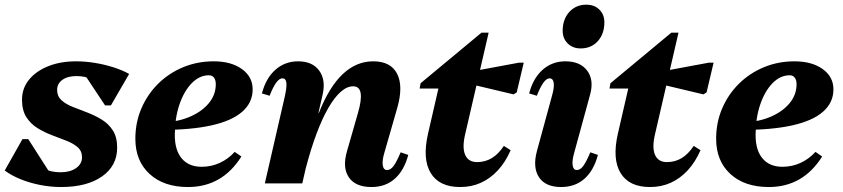

<svg xmlns="http://www.w3.org/2000/svg" viewBox="-37 -768 3528 804"><path d="M218.6 15.2Q175.4 15.2 131.4 6.6Q87.4 -2 49 -17.6Q10.6 -33.2 -17.2 -54L57 -185.4H81.4L173.2 -42L101.8 -43.8V-109.2Q117.4 -78.2 146.2 -62.4Q175 -46.6 216.8 -46.6Q256.4 -46.6 281.4 -64Q306.4 -81.4 306.4 -109.4Q306.4 -135.6 288.4 -151.4Q270.4 -167.2 241.6 -178.5Q212.8 -189.8 180.8 -201.8Q148.8 -213.8 120 -231.6Q91.2 -249.4 73.2 -277.7Q55.2 -306 55.2 -350.8Q55.2 -398 84.3 -434Q113.4 -470 164.5 -490.6Q215.6 -511.2 281.4 -511.2Q320 -511.2 360.5 -504.6Q401 -498 438.3 -486.1Q475.6 -474.2 503.8 -458.4L427.4 -326.6H403L311.4 -464.8L385 -463V-399.6Q373 -423 346.2 -436.2Q319.4 -449.4 283 -449.4Q246.2 -449.4 224.2 -433.6Q202.2 -417.8 202.2 -391Q202.2 -365.2 220.2 -348.6Q238.2 -332 267.1 -320.6Q296 -309.2 327.9 -297.1Q359.8 -285 388.7 -267.4Q417.6 -249.8 435.6 -221.8Q453.6 -193.8 453.6 -149.6Q453.6 -73.6 390.3 -29.2Q327 15.2 218.6 15.2Z M750.4 15.2Q649 15.2 589.4 -39.5Q529.8 -94.2 529.8 -187Q529.8 -255 555 -313.8Q580.2 -372.6 624.9 -417Q669.6 -461.4 729.3 -486.3Q789 -511.2 858 -511.2Q930.8 -511.2 975.9 -478.9Q1021 -446.6 1021 -393.8Q1021 -338.4 977.3 -300.1Q933.6 -261.8 847.9 -242.8Q762.2 -223.8 634.6 -223.8V-255.6Q699.6 -255.6 752.2 -276.7Q804.8 -297.8 835.7 -333.8Q866.6 -369.8 866.6 -415.4Q866.6 -433 859 -442.9Q851.4 -452.8 837.8 -452.8Q798.2 -452.8 765.7 -419.4Q733.2 -386 714.1 -329.4Q695 -272.8 695 -202Q695 -138.8 724.3 -104.2Q753.6 -69.6 807.4 -69.6Q847.8 -69.6 883.3 -85.9Q918.8 -102.2 945.8 -132L973.8 -112.6Q893.4 15.2 750.4 15.2Z M1518.6 15.2Q1451.2 15.2 1423.6 -25.7Q1396 -66.6 1416.2 -135.6L1461.6 -293.6Q1494.6 -406.6 1441.8 -406.6Q1416 -406.6 1389.7 -383.4Q1363.4 -360.2 1337.8 -315.8Q1312.2 -271.4 1288.5 -208.2Q1264.8 -145 1244 -65.6H1190.8L1204.6 -295.4H1298.4Q1383.4 -511.2 1525.8 -511.2Q1599.2 -511.2 1625.8 -459.3Q1652.4 -407.4 1626.8 -317L1572.8 -129.4Q1562.6 -95.4 1565.8 -75.7Q1569 -56 1584 -56Q1598.4 -56 1610.8 -72.4Q1623.2 -88.8 1640.8 -130.2L1672.6 -119.2Q1655.2 -54 1616.1 -19.4Q1577 15.2 1518.6 15.2ZM1072 0 1156.2 -366.6Q1164.4 -404.2 1162.1 -422.1Q1159.8 -440 1145.2 -440Q1120.4 -440 1092 -367L1059.8 -376.8Q1076.4 -440.6 1116.3 -475.9Q1156.2 -511.2 1211.4 -511.2Q1271.2 -511.2 1299.6 -472.4Q1328 -433.6 1314 -371.6L1228.8 0Z M1890 15.2Q1802.2 15.2 1766.6 -43.5Q1731 -102.2 1755.4 -208.4L1811.8 -453.8L1842.6 -397.2H1720.2L1724.2 -419.4L1979.2 -631.2H2009.2L1911 -206.4Q1897.6 -150.4 1910.8 -119.8Q1924 -89.2 1960.8 -89.2Q1994.4 -89.2 2022.1 -105.7Q2049.8 -122.2 2073 -157L2101.4 -139Q2079.4 -88.8 2047.7 -54.6Q2016 -20.4 1976.6 -2.6Q1937.2 15.2 1890 15.2ZM2113.6 -372.8 1900 -423.6 1911.4 -463.8 2136.2 -505.6H2156.2L2126.8 -381.2Z M2312.8 15.2Q2247.2 15.2 2220.1 -25.7Q2193 -66.6 2211.4 -135.6L2274.4 -366.6Q2284.6 -402.2 2281.7 -421.1Q2278.8 -440 2264.2 -440Q2239.4 -440 2211 -367L2178.8 -376.8Q2195.4 -440.6 2235.3 -475.9Q2275.2 -511.2 2330.4 -511.2Q2392.8 -511.2 2421.9 -472.1Q2451 -433 2434 -371.6L2367.8 -129.4Q2357.8 -94.6 2361 -75.3Q2364.2 -56 2378.2 -56Q2392.6 -56 2405 -72.4Q2417.4 -88.8 2435 -130.2L2466.8 -119.2Q2449.4 -54 2410.3 -19.4Q2371.2 15.2 2312.8 15.2ZM2394.5 -565.2Q2361.2 -565.2 2340.2 -586.1Q2319.2 -606.9 2319.2 -638.9Q2319.2 -687.6 2347.1 -718Q2375 -748.4 2418.3 -748.4Q2451.8 -748.4 2472.8 -727.8Q2493.8 -707.2 2493.8 -674.5Q2493.8 -626.2 2466.3 -595.7Q2438.8 -565.2 2394.5 -565.2Z M2685 15.2Q2597.2 15.2 2561.6 -43.5Q2526 -102.2 2550.4 -208.4L2606.8 -453.8L2637.6 -397.2H2515.2L2519.2 -419.4L2774.2 -631.2H2804.2L2706 -206.4Q2692.6 -150.4 2705.8 -119.8Q2719 -89.2 2755.8 -89.2Q2789.4 -89.2 2817.1 -105.7Q2844.8 -122.2 2868 -157L2896.4 -139Q2874.4 -88.8 2842.7 -54.6Q2811 -20.4 2771.6 -2.6Q2732.2 15.2 2685 15.2ZM2908.6 -372.8 2695 -423.6 2706.4 -463.8 2931.2 -505.6H2951.2L2921.8 -381.2Z M3182.4 15.2Q3081 15.2 3021.4 -39.5Q2961.8 -94.2 2961.8 -187Q2961.8 -255 2987 -313.8Q3012.2 -372.6 3056.9 -417Q3101.6 -461.4 3161.3 -486.3Q3221 -511.2 3290 -511.2Q3362.8 -511.2 3407.9 -478.9Q3453 -446.6 3453 -393.8Q3453 -338.4 3409.3 -300.1Q3365.6 -261.8 3279.9 -242.8Q3194.2 -223.8 3066.6 -223.8V-255.6Q3131.6 -255.6 3184.2 -276.7Q3236.8 -297.8 3267.7 -333.8Q3298.6 -369.8 3298.6 -415.4Q3298.6 -433 3291 -442.9Q3283.4 -452.8 3269.8 -452.8Q3230.2 -452.8 3197.7 -419.4Q3165.2 -386 3146.1 -329.4Q3127 -272.8 3127 -202Q3127 -138.8 3156.3 -104.2Q3185.6 -69.6 3239.4 -69.6Q3279.8 -69.6 3315.3 -85.9Q3350.8 -102.2 3377.8 -132L3405.8 -112.6Q3325.4 15.2 3182.4 15.2Z"/></svg>

Font: Platypi Light
Style: Italic
Weight: 300
Italic angle: -13°
Designer: David Sargent
Foundry: Bolt Cutter Type
Version: Version 1.200